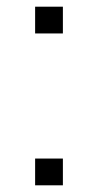

<svg xmlns="http://www.w3.org/2000/svg" viewBox="-20 -554 293 574"><path d="M85 0V-80H168V0ZM85 -454V-534H168V-454Z"/></svg>

Font: Mozilla Headline ExtraLight
Style: Regular
Weight: 200
Designer: Studio DRAMA
Foundry: Studio DRAMA
Version: Version 1.000